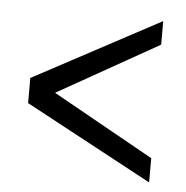

<svg xmlns="http://www.w3.org/2000/svg" viewBox="-38 -536 462 478"><g transform="rotate(5 192.5 -296.5)"><path d="M351.4 -94.9 34.1 -265.4V-328.2L351.4 -498.1V-439.2L98.7 -296.8L351.4 -155.5Z"/></g></svg>

Font: Georama ExtraCondensed Thin
Style: Regular
Weight: 100
Width: 2
Designer: Jean-Baptiste Levee
Foundry: Production Type
Version: Version 1.001